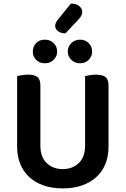

<svg xmlns="http://www.w3.org/2000/svg" viewBox="-20 -1029 697 1065"><path d="M328 16Q268 16 221 -0.5Q174 -17 141.5 -47.5Q109 -78 92 -120.5Q75 -163 75 -216V-607Q83 -609 100.5 -612Q118 -615 135 -615Q171 -615 187.5 -602Q204 -589 204 -554V-221Q204 -158 239 -124.5Q274 -91 328 -91Q382 -91 417 -124.5Q452 -158 452 -221V-607Q461 -609 478 -612Q495 -615 512 -615Q548 -615 565 -602Q582 -589 582 -554V-216Q582 -163 565 -120.5Q548 -78 515 -47.5Q482 -17 435 -0.5Q388 16 328 16ZM297 -743Q297 -716 277.5 -697Q258 -678 229 -678Q199 -678 180.5 -697Q162 -716 162 -743Q162 -771 180.5 -790Q199 -809 229 -809Q258 -809 277.5 -790Q297 -771 297 -743ZM491 -743Q491 -716 472 -697Q453 -678 424 -678Q395 -678 375.5 -697Q356 -716 356 -743Q356 -771 375.5 -790Q395 -809 424 -809Q453 -809 472 -790Q491 -771 491 -743ZM373 -1009Q404 -1009 420 -995Q436 -981 436 -964Q436 -949 428.5 -937.5Q421 -926 407 -912L343 -844Q317 -844 301.5 -856.5Q286 -869 286 -885Q286 -901 301 -920Z"/></svg>

Font: Baloo Tammudu 2 SemiBold
Style: Regular
Weight: 600
Designer: Maithili Shingre, Omkar Shende and Ek Type
Foundry: Ek Type
Version: Version 1.640;hotconv 1.0.111;makeotfexe 2.5.65597; ttfautoh